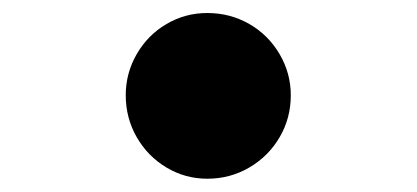

<svg xmlns="http://www.w3.org/2000/svg" viewBox="-20 -505 640 295"><path d="M173.2 -358.8Q173.2 -392.6 190.1 -421.9Q207.1 -451.3 235.8 -468.1Q264.6 -485 298.4 -485Q333.8 -485 363.1 -468.1Q392.4 -451.2 409.6 -421.8Q426.8 -392.4 426.8 -358.7Q426.8 -323.4 409.6 -294.1Q392.4 -264.8 363 -247.6Q333.6 -230.4 298.4 -230.4Q264.6 -230.4 235.8 -247.6Q207 -264.8 190.1 -294.2Q173.2 -323.6 173.2 -358.8Z"/></svg>

Font: Wittgenstein
Style: Regular
Weight: 400
Designer: Jörg Drees
Foundry: Jörg Drees
Version: Version 1.003;Glyphs 3.1.2 (3151)